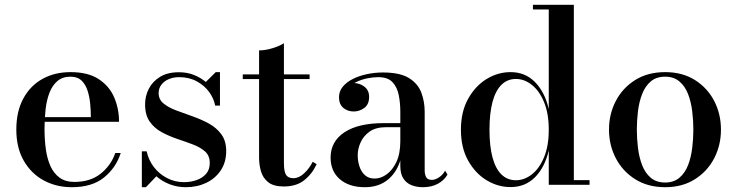

<svg xmlns="http://www.w3.org/2000/svg" viewBox="-20 -770 3072 800"><path d="M279.5 10Q214 10 161.8 -18.5Q109.5 -47 78.8 -100.8Q48 -154.5 48 -230Q48 -305.5 77 -359.2Q106 -413 157 -441.2Q208 -469.5 274 -469.5Q346.5 -469.5 391 -440.5Q435.5 -411.5 455.8 -364.2Q476 -317 476 -262.5H115.5V-282H358.5Q358.5 -308.5 355.8 -337.8Q353 -367 344.8 -392.5Q336.5 -418 319.8 -434.2Q303 -450.5 274 -450.5Q241 -450.5 219.8 -432.8Q198.5 -415 186.5 -384.5Q174.5 -354 170 -315Q165.5 -276 165.5 -233Q165.5 -188.5 171 -148.5Q176.5 -108.5 190.2 -78Q204 -47.5 228.2 -29.8Q252.5 -12 290 -12Q356 -12 399 -46Q442 -80 460.5 -132.5H483Q463.5 -71 413.5 -30.5Q363.5 10 279.5 10Z M571 10V-139.5H591Q599 -102.5 621.5 -73.5Q644 -44.5 676.5 -27.8Q709 -11 746.5 -11Q775 -11 799.5 -19.8Q824 -28.5 839 -46Q854 -63.5 854 -91Q854 -121 834.8 -138.5Q815.5 -156 784.5 -167.8Q753.5 -179.5 719.2 -191Q685 -202.5 654.2 -219Q623.5 -235.5 604 -263Q584.5 -290.5 584.5 -335.5Q584.5 -369.5 600 -400Q615.5 -430.5 646.8 -449.8Q678 -469 725.5 -469Q759.5 -469 787.8 -457.8Q816 -446.5 837.5 -428.5L879 -469.5H896.5V-330H876.5Q871 -360 851.2 -387Q831.5 -414 799.8 -431.2Q768 -448.5 726.5 -448.5Q703 -448.5 683.8 -440.5Q664.5 -432.5 652.8 -417.5Q641 -402.5 641 -382Q641 -355.5 661.5 -338.8Q682 -322 714 -310Q746 -298 781.8 -285.5Q817.5 -273 849.8 -255.5Q882 -238 902.2 -210.5Q922.5 -183 922.5 -140.5Q922.5 -94 899.8 -60Q877 -26 839 -8Q801 10 754.5 10Q719 10 687.5 -2Q656 -14 631.5 -35.5L588 10Z M1162.5 7Q1119.5 7 1097.5 -10.8Q1075.5 -28.5 1067.5 -55.8Q1059.5 -83 1059.5 -113V-560Q1085 -560 1115 -569Q1145 -578 1163 -590V-91.5Q1163 -54 1172.2 -40.8Q1181.5 -27.5 1202.5 -27.5Q1225.5 -27.5 1247.2 -47.8Q1269 -68 1283 -96L1299.5 -86Q1280 -44.5 1247.2 -18.8Q1214.5 7 1162.5 7ZM991.5 -440.5V-460H1270V-440.5Z M1742 10Q1716 10 1694.5 1.5Q1673 -7 1660.5 -26.5Q1648 -46 1648 -78V-304.5Q1648 -340.5 1641.5 -373.5Q1635 -406.5 1615.5 -427.5Q1596 -448.5 1556 -448.5Q1534 -448.5 1509.8 -443.5Q1485.5 -438.5 1464.5 -428.2Q1443.5 -418 1430.2 -402.2Q1417 -386.5 1417 -364.5H1393.5Q1393.5 -391.5 1412.2 -407.8Q1431 -424 1454 -424Q1478.5 -424 1498.2 -409Q1518 -394 1518 -366.5Q1518 -335 1497.8 -320.2Q1477.5 -305.5 1454 -305.5Q1428 -305.5 1410.2 -320.8Q1392.5 -336 1392.5 -364.5Q1392.5 -389.5 1408 -408.5Q1423.5 -427.5 1449.8 -440.8Q1476 -454 1508.8 -461Q1541.5 -468 1575.5 -468Q1646.5 -468 1684 -444.8Q1721.5 -421.5 1735.5 -384.2Q1749.5 -347 1749.5 -304.5V-60Q1749.5 -43.5 1755.5 -32Q1761.5 -20.5 1780 -20.5Q1793 -20.5 1809.2 -31Q1825.5 -41.5 1834.5 -59L1844.5 -42.5Q1831 -19 1804.8 -4.5Q1778.5 10 1742 10ZM1500 10Q1435 10 1396.2 -23.2Q1357.5 -56.5 1357.5 -113.5Q1357.5 -180.5 1415.2 -218.8Q1473 -257 1579.5 -257H1694.5V-240H1588.5Q1546 -240 1520.2 -221.8Q1494.5 -203.5 1482.5 -176.8Q1470.5 -150 1470.5 -123Q1470.5 -98.5 1477.8 -76.5Q1485 -54.5 1500.5 -40.2Q1516 -26 1541 -26Q1566.5 -26 1591 -43.5Q1615.5 -61 1631.8 -95.5Q1648 -130 1648 -182.5H1659.5Q1659.5 -125.5 1640.8 -82Q1622 -38.5 1586.5 -14.2Q1551 10 1500 10Z M2107.5 9.5Q2054.5 9.5 2007.5 -19Q1960.5 -47.5 1930.5 -101Q1900.5 -154.5 1900.5 -229.5Q1900.5 -304.5 1930.5 -358.2Q1960.5 -412 2007.5 -440.8Q2054.5 -469.5 2107.5 -469.5Q2168.5 -469.5 2209.2 -428Q2250 -386.5 2266.5 -316V-730.5H2200.5V-750H2371V-19.5H2436.5V0H2266.5V-143Q2250 -72.5 2209.2 -31.5Q2168.5 9.5 2107.5 9.5ZM2129.5 -19Q2165 -19 2196.2 -43.5Q2227.5 -68 2247 -115Q2266.5 -162 2266.5 -229.5Q2266.5 -297 2247 -344.2Q2227.5 -391.5 2196.2 -416.2Q2165 -441 2129.5 -441Q2094 -441 2069.2 -416.5Q2044.5 -392 2032 -344.8Q2019.5 -297.5 2019.5 -229.5Q2019.5 -161.5 2032 -114.5Q2044.5 -67.5 2069.2 -43.2Q2094 -19 2129.5 -19Z M2751.5 10Q2679.5 10 2627 -23Q2574.5 -56 2546 -110.5Q2517.5 -165 2517.5 -230Q2517.5 -295 2546 -349.5Q2574.5 -404 2627 -436.8Q2679.5 -469.5 2751.5 -469.5Q2823 -469.5 2875.2 -436.8Q2927.5 -404 2955.8 -349.5Q2984 -295 2984 -230Q2984 -165 2955.8 -110.5Q2927.5 -56 2875.2 -23Q2823 10 2751.5 10ZM2751.5 -9.5Q2787.5 -9.5 2811 -29.5Q2834.5 -49.5 2847 -82Q2859.5 -114.5 2864.2 -153.5Q2869 -192.5 2869 -230Q2869 -268 2864.2 -306.8Q2859.5 -345.5 2847 -378Q2834.5 -410.5 2811 -430.5Q2787.5 -450.5 2751.5 -450.5Q2714.5 -450.5 2691.2 -430.5Q2668 -410.5 2655.5 -378Q2643 -345.5 2638.2 -306.8Q2633.5 -268 2633.5 -230Q2633.5 -192.5 2638.2 -153.5Q2643 -114.5 2655.5 -82Q2668 -49.5 2691.2 -29.5Q2714.5 -9.5 2751.5 -9.5Z"/></svg>

Font: Bodoni Moda 11pt Medium
Style: Regular
Weight: 500
Designer: Owen Earl
Foundry: indestructible type
Version: Version 2.004